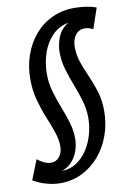

<svg xmlns="http://www.w3.org/2000/svg" viewBox="-134 -811 739 1093"><g transform="rotate(-10 235.0 -264.5)"><path d="M14 62Q32 77 53 86.5Q74 96 94 96Q123 96 141.5 72Q160 48 160 13Q160 -28 144.5 -72Q129 -116 109 -165Q89 -214 73.5 -270.5Q58 -327 58 -393Q58 -467 81 -532Q104 -597 146 -646Q188 -695 246.5 -722Q305 -749 377 -749Q407 -749 441.5 -744Q476 -739 501 -729L461 -611Q449 -617 437.5 -620.5Q426 -624 413 -624Q379 -624 359 -597.5Q339 -571 339 -528Q339 -483 354 -439.5Q369 -396 389.5 -350.5Q410 -305 425.5 -254Q441 -203 441 -144Q441 -69 417.5 -3Q394 63 351.5 113Q309 163 251 191.5Q193 220 125 220Q86 220 45 208.5Q4 197 -31 176ZM327 -672Q271 -661 233 -622Q195 -583 175.5 -526Q156 -469 156 -405Q156 -352 170.5 -302Q185 -252 204 -204Q223 -156 237 -109Q251 -62 251 -15Q251 19 239.5 53Q228 87 204.5 114Q181 141 145 153Q191 152 228 128.5Q265 105 291 66Q317 27 331 -21Q345 -69 345 -119Q345 -170 330.5 -219Q316 -268 297 -316.5Q278 -365 263.5 -414Q249 -463 249 -514Q249 -559 266.5 -602.5Q284 -646 327 -672Z"/></g></svg>

Font: Georama SemiBold
Style: Italic
Weight: 600
Italic angle: -9°
Designer: Jean-Baptiste Levee
Foundry: Production Type
Version: Version 1.000